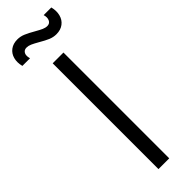

<svg xmlns="http://www.w3.org/2000/svg" viewBox="-346 -923 924 924"><g transform="rotate(-45 116.5 -461.0)"><path d="M191.7 -806Q171.3 -806 151.8 -814.2Q132.2 -822.5 105.5 -838.3Q83.7 -850.8 70.2 -856.8Q56.8 -862.7 44.7 -862.7Q32.3 -862.7 25.3 -855.6Q18.3 -848.5 17.2 -837.3Q16.2 -826.2 20 -814.3H-32Q-39.5 -844 -32.9 -868.5Q-26.3 -893 -7 -907.3Q12.3 -921.7 41 -921.7Q61.7 -921.7 81.2 -913.4Q100.8 -905.2 128.2 -889.3Q150 -876.8 163.2 -870.9Q176.5 -865 188.7 -865Q205.7 -865 212.6 -879.6Q219.5 -894.2 213.3 -914.7H265.3Q272.8 -885.3 266.2 -860.3Q259.7 -835.3 240.3 -820.7Q221 -806 191.7 -806ZM80 0V-720H153.3V0Z"/></g></svg>

Font: Manrope
Style: Regular
Weight: 400
Designer: Mikhail Sharanda
Foundry: Mikhail Sharanda
Version: Version 4.503